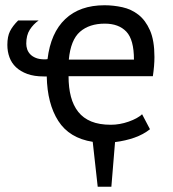

<svg xmlns="http://www.w3.org/2000/svg" viewBox="-20 -532 657 731"><path d="M551 -40Q526 -20 492 -8Q458 4 418 9L404 179H352L333 8Q244 -6 202 -71.5Q160 -137 158 -241H146Q110 -241 84 -250.5Q58 -260 41 -276Q24 -292 16 -314Q8 -336 8 -361Q8 -393 18 -413Q28 -433 49 -454H127Q107 -440 93.5 -419Q80 -398 80 -366Q80 -355 83.5 -344.5Q87 -334 95 -325.5Q103 -317 116.5 -311.5Q130 -306 150 -306Q157 -306 161 -307Q173 -407 228.5 -459.5Q284 -512 378 -512Q412 -512 446 -504.5Q480 -497 507 -476Q534 -455 551 -416.5Q568 -378 568 -315Q568 -282 562 -242H241Q241 -198 250 -164Q259 -130 278 -106Q297 -82 327.5 -69.5Q358 -57 402 -57Q436 -57 470 -69Q504 -81 521 -97ZM379 -442Q320 -442 284.5 -411Q249 -380 242 -305H490Q490 -381 461 -411.5Q432 -442 379 -442Z"/></svg>

Font: PTSans
Style: Regular
Weight: 400
Designer: A.Korolkova, O.Umpeleva, V.Yefimov
Foundry: ParaType Ltd
Version: Version 2.003W OFL